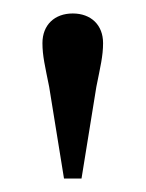

<svg xmlns="http://www.w3.org/2000/svg" viewBox="-20 -730 216 285"><path d="M75 -465H101L123 -601C129 -631 133 -647 133 -666C133 -693 115 -710 88 -710C61 -710 43 -693 43 -666C43 -647 47 -631 53 -601Z"/></svg>

Font: Hedvig Letters Serif 24pt
Style: Regular
Weight: 400
Designer: Alexander Örn & Tor Weibull
Foundry: Kanon Foundry
Version: Version 1.000